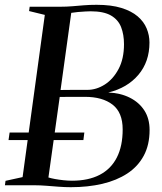

<svg xmlns="http://www.w3.org/2000/svg" viewBox="-36 -771 676 799"><path d="M258.5 8Q234.5 8 208.2 6Q182 4 156.5 2Q131 0 110 0H-15.5L-13 -18.5L58 -34L150.5 -709L85 -725L87.5 -743H216Q241.5 -743 265 -745Q288.5 -747 313 -749Q337.5 -751 366 -751Q427 -751 469 -738Q511 -725 536.8 -703Q562.5 -681 574.2 -652.8Q586 -624.5 586 -594Q586 -514 539.8 -459.5Q493.5 -405 414.5 -386Q465.5 -384 504.2 -364.5Q543 -345 564.8 -311.2Q586.5 -277.5 586.5 -230Q586.5 -168 562.2 -123Q538 -78 493.8 -49Q449.5 -20 389.8 -6Q330 8 258.5 8ZM263.5 -19Q332 -19 379 -43.5Q426 -68 450.2 -115.5Q474.5 -163 474.5 -232.5Q474.5 -303 432.5 -335.5Q390.5 -368 317.5 -368Q282.5 -368 258.5 -368Q234.5 -368 212.5 -367.5L165.5 -32.5Q176.5 -29 193 -26Q209.5 -23 228.2 -21Q247 -19 263.5 -19ZM216 -396.5Q237.5 -396.5 266.8 -397Q296 -397.5 327.5 -397Q365 -397 400 -419.2Q435 -441.5 457.5 -484Q480 -526.5 480 -587Q480 -627 468 -658Q456 -689 425.8 -706.5Q395.5 -724 341 -724Q333.5 -724 319 -723.2Q304.5 -722.5 288.2 -721Q272 -719.5 260.5 -717.5ZM-0.5 -188 4 -219.5H315L311 -188Z"/></svg>

Font: Merriweather 144pt
Style: Italic
Weight: 400
Italic angle: -7.8°
Version: Version 2.101